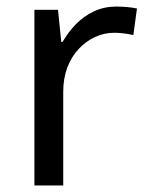

<svg xmlns="http://www.w3.org/2000/svg" viewBox="-20 -566 453 586"><path d="M335 -546Q350 -546 367.5 -544.5Q385 -543 398 -540L387 -459Q374 -462 358.5 -464Q343 -466 329 -466Q298 -466 270 -453Q242 -440 220 -416.5Q198 -393 185.5 -360Q173 -327 173 -286V0H85V-536H157L167 -438H171Q188 -468 212 -492.5Q236 -517 267 -531.5Q298 -546 335 -546Z"/></svg>

Font: lgurmukhi25
Style: Book
Weight: 400
Designer: Jelle Bosma - Monotype Design Team
Foundry: Monotype Imaging Inc.
Version: Version 2.003